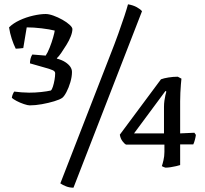

<svg xmlns="http://www.w3.org/2000/svg" viewBox="-20 -775 951 891"><path d="M118 -286Q109 -286 91 -292Q73 -298 57 -306.5Q41 -315 35 -321Q36 -330 39.5 -338Q43 -346 46 -350Q60 -348 80 -346.5Q100 -345 115 -345Q144 -345 171.5 -348Q199 -351 216 -355Q221 -359 225.5 -373Q230 -387 233 -404Q236 -421 236 -435Q236 -444 225 -449Q214 -454 189 -461Q164 -468 119 -481Q119 -491 121.5 -502Q124 -513 130 -522L192 -517Q201 -530 210.5 -554Q220 -578 226.5 -601Q233 -624 234 -633Q211 -639 173.5 -643.5Q136 -648 104 -648L88 -552Q81 -551 69.5 -550Q58 -549 53 -549Q43 -569 34.5 -595Q26 -621 22 -648Q41 -667 71 -681Q101 -695 134 -702.5Q167 -710 192 -710Q207 -710 228 -702.5Q249 -695 269.5 -683.5Q290 -672 303 -660Q316 -648 316 -640Q316 -626 308.5 -606.5Q301 -587 288.5 -567Q276 -547 264.5 -530Q253 -513 244 -505V-503Q267 -497 282.5 -487Q298 -477 306 -465.5Q314 -454 314 -441Q314 -419 306.5 -393.5Q299 -368 288.5 -348Q278 -328 269 -321Q258 -313 231.5 -305Q205 -297 174.5 -291.5Q144 -286 118 -286ZM321 96Q302 96 286 89.5Q270 83 260 76L489 -513Q512 -571 529 -618.5Q546 -666 557.5 -701Q569 -736 574 -755Q598 -751 615 -741.5Q632 -732 639 -723ZM748 3Q746 3 740.5 0.5Q735 -2 731 -4Q734 -12 738.5 -31Q743 -50 743 -70V-104H565Q558 -107 548.5 -119.5Q539 -132 536 -150L727 -407Q740 -412 762 -415.5Q784 -419 805 -419L822 -410Q821 -401 819.5 -383.5Q818 -366 817 -345Q816 -324 816 -305V-156L882 -159L889 -149Q888 -140 884.5 -126.5Q881 -113 877 -105H816V-9Q810 -7 797.5 -4Q785 -1 771.5 1Q758 3 748 3ZM602 -156H741V-279Q741 -294 743 -308Q745 -322 747.5 -333Q750 -344 752 -350L748 -353Z"/></svg>

Font: Texturina Medium 12pt
Style: Regular
Weight: 400
Version: Version 1.002